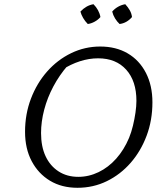

<svg xmlns="http://www.w3.org/2000/svg" viewBox="-20 -883 786 912"><path d="M348 9Q273 9 217.5 -24.5Q162 -58 130.5 -117.5Q99 -177 99 -257Q99 -341 127 -414.5Q155 -488 204 -543.5Q253 -599 318 -630.5Q383 -662 456 -662Q531 -662 586.5 -629.5Q642 -597 673 -537Q704 -477 704 -397Q704 -312 676.5 -238.5Q649 -165 600.5 -109.5Q552 -54 487.5 -22.5Q423 9 348 9ZM352 -43Q402 -43 448.5 -65.5Q495 -88 532 -129.5Q569 -171 593 -228Q604 -255 611.5 -286Q619 -317 623.5 -348Q628 -379 628 -404Q628 -498 579.5 -552Q531 -606 446 -606Q403 -606 359.5 -592Q316 -578 274 -551L302 -572Q262 -526 233.5 -472.5Q205 -419 190 -362Q175 -305 175 -251Q175 -187 196.5 -141Q218 -95 258 -69Q298 -43 352 -43ZM424 -863Q437 -850 445.5 -834.5Q454 -819 457 -802Q446 -789 429.5 -780Q413 -771 397 -769Q384 -782 375 -797.5Q366 -813 362 -828Q375 -842 390.5 -851Q406 -860 424 -863ZM575 -863Q588 -849 596.5 -834Q605 -819 607 -802Q595 -788 580 -779.5Q565 -771 548 -769Q536 -780 526.5 -795.5Q517 -811 513 -828Q525 -842 541 -851Q557 -860 575 -863Z"/></svg>

Font: Piazzolla Thin Light
Style: Italic
Weight: 300
Italic angle: -11.3°
Version: Version 2.005